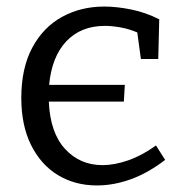

<svg xmlns="http://www.w3.org/2000/svg" viewBox="-20 -557 558 586"><path d="M276 9Q209 9 157 -22.5Q105 -54 75 -114Q45 -174 45 -258Q45 -349 78.5 -411.5Q112 -474 169.5 -505.5Q227 -537 298 -537Q336 -537 380.5 -528Q425 -519 466 -498L463 -377H410L399 -458Q373 -469 347 -473.5Q321 -478 300 -478Q227 -478 182.5 -431Q138 -384 130 -298H361L358 -247H129Q133 -152 178.5 -102.5Q224 -53 293 -53Q329 -53 371 -67.5Q413 -82 456 -113L484 -69Q432 -29 379.5 -10Q327 9 276 9Z"/></svg>

Font: Bitter
Style: Regular
Weight: 400
Designer: Sol Matas, and Bitter project Authors
Foundry: Sol Matas
Version: Version 2.001